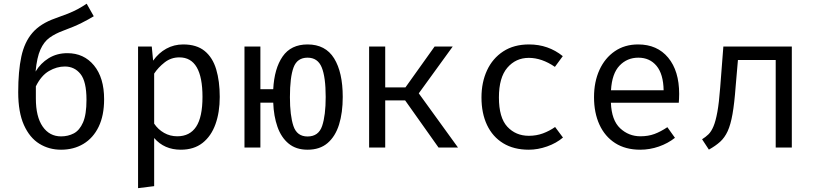

<svg xmlns="http://www.w3.org/2000/svg" viewBox="-20 -789 4348 1027"><path d="M443.6 -769.2 481.5 -702.1Q453.8 -685.1 415.6 -665.9Q377.4 -646.7 317.4 -624.6Q275.4 -609.2 245.1 -587.4Q214.9 -565.6 196.2 -523.8Q177.4 -482.1 170.3 -406.2Q196.9 -450.8 240.5 -477.7Q284.1 -504.6 340.5 -504.6Q428.7 -504.6 482.8 -439Q536.9 -373.3 536.9 -257.9Q536.9 -171.3 507.7 -111Q478.5 -50.8 426.4 -19.5Q374.4 11.8 306.7 11.8Q242.1 11.8 190.3 -20.3Q138.5 -52.3 107.9 -120.5Q77.4 -188.7 77.4 -295.9Q77.4 -408.2 94.1 -486.2Q110.8 -564.1 153.6 -613.6Q196.4 -663.1 275.4 -690.8Q314.9 -704.6 343.1 -715.9Q371.3 -727.2 394.9 -739.7Q418.5 -752.3 443.6 -769.2ZM171.8 -262.1Q171.8 -164.6 208.2 -112.1Q244.6 -59.5 306.7 -59.5Q344.1 -59.5 374.9 -75.6Q405.6 -91.8 424.1 -134.1Q442.6 -176.4 442.6 -254.9Q442.6 -353.3 410.5 -393.3Q378.5 -433.3 326.7 -433.3Q283.6 -433.3 242.1 -409.2Q200.5 -385.1 171.8 -327.2Z M960 -551.3Q1031.8 -551.3 1074.6 -516.4Q1117.4 -481.5 1136.4 -418.2Q1155.4 -354.9 1155.4 -270.3Q1155.4 -188.7 1132.6 -124.9Q1109.7 -61 1063.6 -24.6Q1017.4 11.8 947.2 11.8Q858.5 11.8 804.6 -50.8V206.7L718.5 217.4V-540H791.8L799 -464.6Q828.7 -506.2 869.7 -528.7Q910.8 -551.3 960 -551.3ZM939.5 -482.1Q894.9 -482.1 860.5 -455.1Q826.2 -428.2 804.6 -395.4V-127.7Q825.6 -96.4 857.7 -78.2Q889.7 -60 928.2 -60Q995.4 -60 1029.2 -111.3Q1063.1 -162.6 1063.1 -270.8Q1063.1 -482.1 939.5 -482.1Z M1625.1 -551.3Q1721 -551.3 1767.2 -476.7Q1813.3 -402.1 1813.3 -270.3Q1813.3 -186.2 1793.6 -122.8Q1773.8 -59.5 1732.3 -23.8Q1690.8 11.8 1625.1 11.8Q1563.6 11.8 1523.8 -21Q1484.1 -53.8 1464.1 -110.8Q1444.1 -167.7 1441.5 -240H1372.8V0H1287.7V-540H1372.8V-311.8H1441.5Q1447.2 -422.6 1491.8 -486.9Q1536.4 -551.3 1625.1 -551.3ZM1625.1 -480.5Q1569.7 -480.5 1550.3 -428.5Q1530.8 -376.4 1530.8 -269.2Q1530.8 -171.3 1549.5 -115.1Q1568.2 -59 1625.1 -59Q1684.1 -59 1703.1 -115.4Q1722.1 -171.8 1722.1 -270.3Q1722.1 -376.9 1700.8 -428.7Q1679.5 -480.5 1625.1 -480.5Z M1954.4 0V-540H2040.5V-321.5H2148.7L2304.6 -540H2401.5L2220 -289.7L2429.7 0H2325.6L2147.2 -251.8H2040.5V0Z M2808.7 -62.6Q2849.2 -62.6 2884.4 -75.6Q2919.5 -88.7 2949.2 -109.7L2991.3 -53.3Q2955.9 -23.1 2906.2 -5.6Q2856.4 11.8 2808.7 11.8Q2728.2 11.8 2671.5 -22.8Q2614.9 -57.4 2585.1 -120.3Q2555.4 -183.1 2555.4 -267.7Q2555.4 -348.7 2585.1 -412.8Q2614.9 -476.9 2671.8 -514.1Q2728.7 -551.3 2809.7 -551.3Q2912.8 -551.3 2990.3 -488.7L2948.2 -431.3Q2877.9 -479.5 2808.7 -479.5Q2739 -479.5 2693.8 -426.9Q2648.7 -374.4 2648.7 -267.7Q2648.7 -159.5 2693.8 -111Q2739 -62.6 2808.7 -62.6Z M3247.7 -239.5Q3251.3 -145.6 3297.2 -102.8Q3343.1 -60 3405.6 -60Q3447.2 -60 3480.5 -72.3Q3513.8 -84.6 3549.7 -108.7L3590.3 -51.8Q3552.8 -22.1 3504.1 -5.1Q3455.4 11.8 3404.6 11.8Q3325.6 11.8 3270.5 -23.6Q3215.4 -59 3186.4 -122.3Q3157.4 -185.6 3157.4 -269.2Q3157.4 -351.3 3186.4 -414.9Q3215.4 -478.5 3268.5 -514.9Q3321.5 -551.3 3393.3 -551.3Q3495.4 -551.3 3554.1 -480.5Q3612.8 -409.7 3612.8 -286.7Q3612.8 -272.8 3612.1 -260.5Q3611.3 -248.2 3610.8 -239.5ZM3394.4 -480.5Q3334.4 -480.5 3293.8 -437.9Q3253.3 -395.4 3248.2 -306.2H3529.7Q3528.2 -392.8 3491.8 -436.7Q3455.4 -480.5 3394.4 -480.5Z M4215.4 -540V0H4129.2V-468.2H3927.2L3914.9 -325.6Q3908.2 -235.9 3898.2 -179Q3888.2 -122.1 3872.3 -87.4Q3856.4 -52.8 3832.1 -30.8Q3807.7 -8.7 3771.8 11.3L3735.4 -44.1Q3754.4 -55.9 3769.5 -70.5Q3784.6 -85.1 3796.4 -113.1Q3808.2 -141 3817.2 -190.5Q3826.2 -240 3832.3 -321.5L3849.2 -540Z"/></svg>

Font: FiraCode Nerd Font
Style: Regular
Weight: 400
Designer: Carrois Corporate, Edenspiekermann AG, Nikita Prokopov
Foundry: Carrois Corporate, Edenspiekermann AG, Nikita Prokopov
Version: Version 6.002;Nerd Fonts 2.2.2